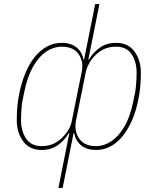

<svg xmlns="http://www.w3.org/2000/svg" viewBox="-20 -730 780 950"><path d="M269 200 323 -71H320Q299 -35 266 -11.5Q233 12 186 12Q126 12 94.5 -31Q63 -74 63 -136Q63 -171 66 -205Q69 -239 76 -270Q87 -323 105.5 -368Q124 -413 150.5 -446.5Q177 -480 211 -499Q245 -518 285 -518Q330 -518 358 -496Q386 -474 393 -435H396L451 -710H472L417 -435H420Q441 -471 474.5 -494.5Q508 -518 554 -518Q614 -518 645.5 -475Q677 -432 677 -370Q677 -336 674 -302Q671 -268 664 -236Q654 -184 635 -139Q616 -94 589.5 -60Q563 -26 529.5 -7Q496 12 455 12Q410 12 382.5 -10Q355 -32 347 -71H344L290 200ZM186 -7Q218 -7 243 -18Q268 -29 290 -51Q307 -68 319 -88.5Q331 -109 335 -130L384 -373Q395 -424 369.5 -461.5Q344 -499 285 -499Q246 -499 209.5 -475Q173 -451 144.5 -401.5Q116 -352 100 -275L91 -231Q88 -215 86 -186Q84 -157 84 -136Q84 -82 109 -44.5Q134 -7 186 -7ZM455 -7Q494 -7 530.5 -31Q567 -55 596 -104.5Q625 -154 640 -231L649 -275Q652 -292 654 -320.5Q656 -349 656 -370Q656 -424 631.5 -461.5Q607 -499 554 -499Q523 -499 498 -488.5Q473 -478 450 -455Q434 -439 422 -418Q410 -397 405 -376L356 -133Q346 -82 371.5 -44.5Q397 -7 455 -7Z"/></svg>

Font: IBM Plex Sans Thin
Style: Italic
Weight: 250
Italic angle: -11.31°
Designer: Mike Abbink, Paul van der Laan, Pieter van Rosmalen
Foundry: Bold Monday
Version: Version 3.201